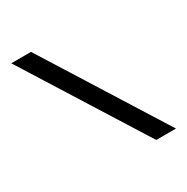

<svg xmlns="http://www.w3.org/2000/svg" viewBox="-192 -1037 1174 1204"><g transform="rotate(-30 395.0 -435.5)"><path d="M740 0H597L50 -871H193Z"/></g></svg>

Font: Covid19
Style: Regular
Weight: 400
Designer: Peter Wiegel
Foundry: (c) CAT - Ing. Peter Wiegel.  for Rudolf Maass + Partner GmbH
Version: Version 001.000